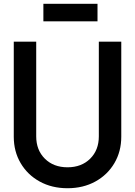

<svg xmlns="http://www.w3.org/2000/svg" viewBox="-20 -976 716 1018"><path d="M53 -251V-755H172V-253Q172 -180 218 -134.5Q264 -89 338 -89Q412 -89 458 -134.5Q504 -180 504 -253V-755H623V-251Q623 -173 586.5 -111Q550 -49 485.5 -13.5Q421 22 338 22Q255 22 190.5 -13.5Q126 -49 89.5 -111Q53 -173 53 -251ZM210 -956H497V-863H210Z"/></svg>

Font: BLUETTI 2.0 Medium
Style: Italic
Weight: 500
Designer: Stijn de Vries
Foundry: tokotype
Version: Version 2.005;October 31, 2023;FontCreator 14.0.0.2814 64-bi